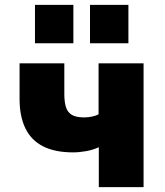

<svg xmlns="http://www.w3.org/2000/svg" viewBox="-20 -765 676 785"><path d="M384 0V-163Q360 -152 332 -147Q304 -142 279 -142Q205 -142 156.5 -166.5Q108 -191 84 -240Q60 -289 60 -361V-506H243V-380Q243 -349 249.5 -327.5Q256 -306 273.5 -295.5Q291 -285 324 -285Q340 -285 357 -288.5Q374 -292 383 -298V-506H567V0ZM348 -588V-745H505V-588ZM123 -588V-745H280V-588Z"/></svg>

Font: Nunito Sans 7pt SemiCondensed Black
Style: Regular
Weight: 900
Width: 4
Designer: Vernon Adams
Foundry: Vernon Adams
Version: Version 3.101;gftools[0.9.27]